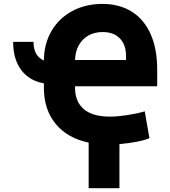

<svg xmlns="http://www.w3.org/2000/svg" viewBox="-20 -737 880 993"><path d="M207 -424.3Q207.5 -509.8 246.1 -576.2Q284.7 -642.6 353.3 -679.7Q421.9 -716.8 509.8 -716.8Q598.1 -716.8 661.9 -676.5Q725.6 -636.2 759.3 -560.1Q793 -483.9 793 -377.9V-291H368.2V-283.2Q368.2 -210.9 413.6 -172.4Q459 -133.8 548.8 -133.8Q586.4 -133.8 636.5 -141.4Q686.5 -148.9 728.5 -161.1L752.9 -22.5Q728 -11.7 686 -3.7Q644 4.4 597.7 8.3V236.3H438.5V0.5Q328.1 -22.9 267.6 -96.7Q207 -170.4 207 -283.2V-306.2Q131.8 -318.8 89.8 -375Q47.9 -431.2 47.9 -520.5H153.3Q153.3 -483.4 167 -459.2Q180.7 -435.1 207 -424.3ZM631.8 -426.8V-447.3Q631.8 -505.4 599.9 -538.3Q567.9 -571.3 510.7 -571.3Q468.8 -571.3 437 -553.2Q405.3 -535.2 387.2 -502.4Q369.1 -469.7 368.2 -426.8Z"/></svg>

Font: Pretendard GOV ExtraBold
Style: Regular
Weight: 800
Designer: Base glyphs from Inter by Rasmus Andersson; Hangeul glyphs from Noto Sans CJK(Source Han Sans) by Jang Soo-young and Kan
Foundry: Kil Hyung-jin
Version: Version 1.309